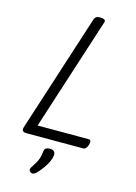

<svg xmlns="http://www.w3.org/2000/svg" viewBox="-182 -1107 1057 1489"><g transform="rotate(15 347.0 -362.5)"><path d="M109 0Q64 0 77 -40L383 -988Q388 -1002 398 -1008.5Q408 -1015 430 -1015Q453 -1015 464 -1008Q475 -1001 469 -985L177 -80H588Q599 -80 603 -70.5Q607 -61 601 -40Q596 -21 586 -10.5Q576 0 565 0ZM220 286Q208 278 206.5 267.5Q205 257 214 245Q232 218 244 196.5Q256 175 262.5 152.5Q269 130 272 100Q274 83 285.5 76Q297 69 316 69Q339 69 350 80Q361 91 359 110Q357 135 344 163Q331 191 311.5 218Q292 245 269 270Q256 283 244 288Q232 293 220 286Z"/></g></svg>

Font: Playwrite NZ
Style: Regular
Weight: 400
Designer: Veronika Burian, José Scaglione
Foundry: TypeTogether
Version: Version 1.002